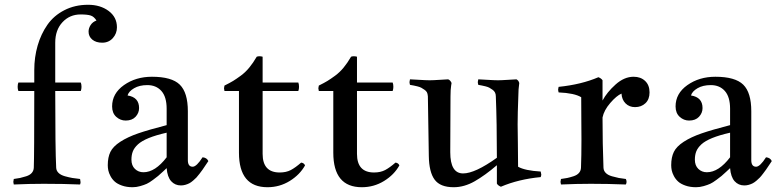

<svg xmlns="http://www.w3.org/2000/svg" viewBox="-20 -762 3245 796"><path d="M312 2.9Q247.6 0 161.1 0Q101.6 0 37.1 2.9Q35.2 -4.9 35.2 -7.8Q35.2 -10.3 37.1 -20Q53.2 -22 63.2 -24.2Q73.2 -26.4 88.6 -31.2Q104 -36.1 111.8 -45.2Q119.6 -54.2 120.1 -66.9Q122.1 -115.2 122.1 -384.8H56.2Q53.2 -392.6 53.2 -401.9Q53.2 -412.6 56.2 -419.9H122.1V-471.2Q122.1 -524.9 136 -573Q149.9 -621.1 176.5 -659.2Q203.1 -697.3 246.8 -719.7Q290.5 -742.2 345.2 -742.2Q396 -742.2 430.4 -716.6Q464.8 -690.9 464.8 -648.9Q464.8 -623 447.8 -604Q430.7 -585 403.8 -585Q377.9 -585 362.5 -597.9Q347.2 -610.8 347.2 -630.9Q347.2 -645 355.7 -658.2Q364.3 -671.4 379.9 -676.8Q370.1 -692.9 356.4 -697.5Q342.8 -702.1 314 -702.1Q269 -702.1 239 -669.9Q209 -637.7 209 -585V-419.9H314.9Q317.9 -412.6 317.9 -401.9Q317.9 -392.6 314.9 -384.8H209Q209 -143.1 212.9 -66.9Q213.4 -54.2 222.7 -45.2Q231.9 -36.1 249.5 -31.2Q267.1 -26.4 279.8 -24.2Q292.5 -22 312 -20Q314 -10.3 314 -6.8Q314 -2.9 312 2.9Z M444.8 -320.8Q444.8 -374.5 493.9 -409.2Q543 -443.8 609.9 -443.8Q691.9 -443.8 725.3 -411.1Q758.8 -378.4 758.8 -300.8V-98.1Q758.8 -70.8 778.8 -70.8Q794.9 -70.8 819.8 -109.9Q837.4 -108.4 843.8 -94.2Q840.3 -89.4 832 -76.7Q823.7 -64 819.8 -58.6Q815.9 -53.2 807.6 -42.2Q799.3 -31.2 794.2 -25.9Q789.1 -20.5 780.5 -13.2Q772 -5.9 764.9 -2.2Q757.8 1.5 748.5 4.2Q739.3 6.8 730 6.8Q705.6 6.8 689.7 -10.7Q673.8 -28.3 670.9 -64.9Q670.4 -64.5 655.8 -50.8Q641.1 -37.1 635.5 -32.5Q629.9 -27.8 614.5 -16.4Q599.1 -4.9 588.4 0Q577.6 4.9 561.5 9.5Q545.4 14.2 529.8 14.2Q504.9 14.2 485.6 7.3Q466.3 0.5 455.6 -9.3Q444.8 -19 438 -32Q431.2 -44.9 429 -55.7Q426.8 -66.4 426.8 -77.1Q426.8 -109.9 437.7 -132.3Q448.7 -154.8 478.8 -174.3Q508.8 -193.8 552.7 -209Q596.7 -224.1 670.9 -243.2V-311Q670.9 -360.4 649.2 -384.8Q627.4 -409.2 590.8 -409.2Q558.1 -409.2 535.9 -396.2Q513.7 -383.3 508.8 -366.2Q556.6 -358.9 556.6 -314Q556.6 -293.5 542 -277.8Q527.3 -262.2 501 -262.2Q479 -262.2 461.9 -277.6Q444.8 -293 444.8 -320.8ZM670.9 -109.9V-211.9Q626 -201.7 596.7 -189.7Q567.4 -177.7 552 -163.6Q536.6 -149.4 530.8 -134.5Q524.9 -119.6 524.9 -100.1Q524.9 -75.7 539.3 -61.8Q553.7 -47.9 574.7 -47.9Q623.5 -47.9 670.9 -109.9Z M1044.4 -526.9Q1049.3 -528.8 1055.7 -528.8Q1062 -528.8 1068.8 -526.9V-419.9H1216.8Q1219.7 -412.6 1219.7 -401.9Q1219.7 -392.6 1216.8 -384.8H1068.8V-124Q1068.8 -46.9 1139.6 -46.9Q1166.5 -46.9 1185.8 -57.1Q1205.1 -67.4 1228.5 -87.9Q1240.7 -86.4 1244.6 -76.2Q1223.1 -37.6 1181.2 -11.7Q1139.2 14.2 1088.9 14.2Q970.7 14.2 970.7 -128.9V-384.8H910.6Q908.7 -393.6 908.7 -396Q908.7 -396.5 910.6 -407.2Q934.1 -418.9 946.5 -426.5Q959 -434.1 978.3 -448.2Q997.6 -462.4 1013.4 -481.7Q1029.3 -501 1044.4 -526.9Z M1435.5 -526.9Q1440.4 -528.8 1446.8 -528.8Q1453.1 -528.8 1460 -526.9V-419.9H1607.9Q1610.8 -412.6 1610.8 -401.9Q1610.8 -392.6 1607.9 -384.8H1460V-124Q1460 -46.9 1530.8 -46.9Q1557.6 -46.9 1576.9 -57.1Q1596.2 -67.4 1619.6 -87.9Q1631.8 -86.4 1635.7 -76.2Q1614.3 -37.6 1572.3 -11.7Q1530.3 14.2 1480 14.2Q1361.8 14.2 1361.8 -128.9V-384.8H1301.8Q1299.8 -393.6 1299.8 -396Q1299.8 -396.5 1301.8 -407.2Q1325.2 -418.9 1337.6 -426.5Q1350.1 -434.1 1369.4 -448.2Q1388.7 -462.4 1404.5 -481.7Q1420.4 -501 1435.5 -526.9Z M1679.7 -433.1Q1697.3 -432.1 1714.8 -431.2Q1732.4 -430.2 1742.7 -429.7Q1752.9 -429.2 1761.7 -429.2Q1769 -429.2 1778.8 -429.7Q1788.6 -430.2 1805.4 -431.2Q1822.3 -432.1 1837.9 -433.1Q1846.7 -430.2 1852.1 -418Q1851.6 -414.1 1850.3 -406.5Q1849.1 -398.9 1848.4 -388.4Q1847.7 -377.9 1847.7 -362.8L1846.7 -130.9Q1846.7 -43 1899.9 -43Q1949.2 -43 2040 -107.9Q2040 -253.4 2035.6 -362.8Q2035.6 -371.6 2032.2 -378.4Q2028.8 -385.3 2021.7 -390.1Q2014.6 -395 2009 -398.2Q2003.4 -401.4 1992.7 -404.1Q1981.9 -406.7 1977.5 -407.5Q1973.1 -408.2 1962.9 -410.2Q1960.9 -418 1960.9 -421.9Q1960.9 -425.3 1962.9 -433.1Q1980 -432.1 1997.8 -431.2Q2015.6 -430.2 2025.9 -429.7Q2036.1 -429.2 2044.9 -429.2Q2052.2 -429.2 2062 -429.7Q2071.8 -430.2 2088.6 -431.2Q2105.5 -432.1 2121.1 -433.1Q2123.5 -431.6 2125.2 -430.4Q2127 -429.2 2128.2 -427.5Q2129.4 -425.8 2129.9 -425Q2130.4 -424.3 2131.3 -421.6Q2132.3 -418.9 2132.8 -418Q2128.9 -391.6 2128.9 -362.8Q2126 -291 2126 -246.1Q2126 -222.7 2127 -167.5Q2127.9 -112.3 2127.9 -70.8Q2155.8 -54.7 2221.7 -50.8Q2224.1 -38.6 2224.1 -38.1Q2224.1 -35.2 2221.7 -27.8Q2129.4 -19 2056.6 12.2Q2043.9 6.8 2040 -1V-77.1Q1991.2 -35.2 1948 -10.5Q1904.8 14.2 1860.8 14.2Q1805.2 14.2 1782 -17.1Q1758.8 -48.3 1757.8 -115.2L1753.9 -362.8Q1752.9 -374 1749.8 -379.6Q1746.6 -385.3 1739.5 -390.1Q1732.4 -395 1726.6 -398.2Q1720.7 -401.4 1710 -404.1Q1699.2 -406.7 1694.8 -407.5Q1690.4 -408.2 1679.7 -410.2Q1677.7 -418 1677.7 -421.9Q1677.7 -425.3 1679.7 -433.1Z M2295.9 -401.9Q2390.6 -411.6 2460.9 -441.9Q2473.1 -437 2478 -429.2V-345.2Q2496.1 -379.4 2532 -411.6Q2567.9 -443.8 2606.9 -443.8Q2636.2 -443.8 2654.5 -426.5Q2672.9 -409.2 2672.9 -378.9Q2672.9 -350.1 2655.8 -334Q2638.7 -317.9 2612.8 -317.9Q2588.9 -317.9 2573.5 -333.3Q2558.1 -348.6 2556.6 -374Q2536.1 -365.2 2510 -335Q2483.9 -304.7 2478 -274.9Q2478 -166 2481.9 -66.9Q2482.4 -54.2 2491.2 -45.2Q2500 -36.1 2517.1 -31.2Q2534.2 -26.4 2545.4 -24.2Q2556.6 -22 2574.7 -20Q2577.6 -14.2 2577.6 -7.8Q2577.6 -2.9 2574.7 2.9Q2501.5 0 2429.7 0Q2370.1 0 2305.7 2.9Q2303.7 -4.9 2303.7 -7.8Q2303.7 -10.3 2305.7 -20Q2321.8 -22 2332 -24.2Q2342.3 -26.4 2357.4 -31.2Q2372.6 -36.1 2380.4 -45.2Q2388.2 -54.2 2388.7 -66.9Q2390.6 -115.2 2390.6 -184.1Q2390.6 -207 2390.1 -262.2Q2389.6 -317.4 2389.6 -358.9Q2361.8 -376 2295.9 -378.9Q2293.9 -386.7 2293.9 -391.1Q2293.9 -394 2295.9 -401.9Z M2780.8 -320.8Q2780.8 -374.5 2829.8 -409.2Q2878.9 -443.8 2945.8 -443.8Q3027.8 -443.8 3061.3 -411.1Q3094.7 -378.4 3094.7 -300.8V-98.1Q3094.7 -70.8 3114.7 -70.8Q3130.9 -70.8 3155.8 -109.9Q3173.3 -108.4 3179.7 -94.2Q3176.3 -89.4 3168 -76.7Q3159.7 -64 3155.8 -58.6Q3151.9 -53.2 3143.6 -42.2Q3135.3 -31.2 3130.1 -25.9Q3125 -20.5 3116.5 -13.2Q3107.9 -5.9 3100.8 -2.2Q3093.8 1.5 3084.5 4.2Q3075.2 6.8 3065.9 6.8Q3041.5 6.8 3025.6 -10.7Q3009.8 -28.3 3006.8 -64.9Q3006.3 -64.5 2991.7 -50.8Q2977.1 -37.1 2971.4 -32.5Q2965.8 -27.8 2950.4 -16.4Q2935.1 -4.9 2924.3 0Q2913.6 4.9 2897.5 9.5Q2881.3 14.2 2865.7 14.2Q2840.8 14.2 2821.5 7.3Q2802.2 0.5 2791.5 -9.3Q2780.8 -19 2773.9 -32Q2767.1 -44.9 2764.9 -55.7Q2762.7 -66.4 2762.7 -77.1Q2762.7 -109.9 2773.7 -132.3Q2784.7 -154.8 2814.7 -174.3Q2844.7 -193.8 2888.7 -209Q2932.6 -224.1 3006.8 -243.2V-311Q3006.8 -360.4 2985.1 -384.8Q2963.4 -409.2 2926.8 -409.2Q2894 -409.2 2871.8 -396.2Q2849.6 -383.3 2844.7 -366.2Q2892.6 -358.9 2892.6 -314Q2892.6 -293.5 2877.9 -277.8Q2863.3 -262.2 2836.9 -262.2Q2814.9 -262.2 2797.9 -277.6Q2780.8 -293 2780.8 -320.8ZM3006.8 -109.9V-211.9Q2961.9 -201.7 2932.6 -189.7Q2903.3 -177.7 2887.9 -163.6Q2872.6 -149.4 2866.7 -134.5Q2860.8 -119.6 2860.8 -100.1Q2860.8 -75.7 2875.2 -61.8Q2889.6 -47.9 2910.6 -47.9Q2959.5 -47.9 3006.8 -109.9Z"/></svg>

Font: Jacques Francois
Style: Regular
Weight: 400
Designer: Manvel Shmavonyan, Alexei Vanyashin
Foundry: Cyreal (www.cyreal.org)
Version: Version 1.003